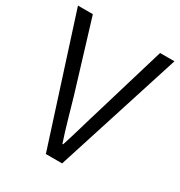

<svg xmlns="http://www.w3.org/2000/svg" viewBox="-172 -852 912 972"><g transform="rotate(30 283.5 -366.0)"><path d="M237 0H332L566 -732H482L361 -328C334 -241 316 -172 288 -86H284C255 -172 238 -241 212 -328L89 -732H2Z"/></g></svg>

Font: Noto Sans CJK JP DemiLight
Style: Regular
Weight: 350
Designer: Ryoko NISHIZUKA (kana & ideographs); Paul D. Hunt (Latin, Greek & Cyrillic); Wenlong ZHANG (bopomofo); Sandoll Communica
Foundry: Adobe Systems Incorporated
Version: Version 1.004;PS 1.004;hotconv 1.0.82;makeotf.lib2.5.63406